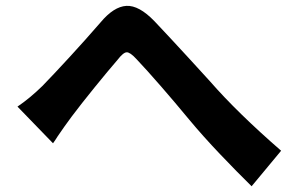

<svg xmlns="http://www.w3.org/2000/svg" viewBox="-20 -671 1040 670"><path d="M41 -299Q84 -328 128 -371Q165 -409 222.5 -471.5Q280 -534 331 -593Q377 -648 421 -650.5Q465 -653 519 -597Q572 -541 639 -468Q677 -426 713 -387Q808 -278 961 -145L858 -21Q808 -70 748 -133Q688 -196 639 -255Q592 -312 542 -369.5Q492 -427 456 -465Q434 -489 422 -488.5Q410 -488 390 -462Q358 -425 310.5 -366.5Q263 -308 230 -264Q204 -229 181 -195Q173 -182 165 -171Z"/></svg>

Font: Source Han Sans CN Bold
Style: Bold
Weight: 700
Designer: Ryoko NISHIZUKA 西塚涼子 (kana & ideographs); Paul D. Hunt (Latin, Greek & Cyrillic); Wenlong ZHANG 张文龙 (bopomofo); Sandoll 
Foundry: Adobe Systems Incorporated
Version: Version 1.00;May 30, 2023;FontCreator 11.5.0.2422 32-bit